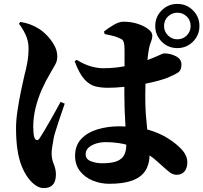

<svg xmlns="http://www.w3.org/2000/svg" viewBox="-20 -889 1040 982"><path d="M362 -575 372 -583Q413 -558 447 -549Q481 -540 506 -540Q545 -540 578 -544Q598 -547 617 -550Q617 -564 617 -577V-633Q617 -660 613.5 -671.5Q610 -683 604 -687Q598 -691 588 -695Q571 -703 551.5 -707Q532 -711 515 -715L512 -728Q533 -745 561 -761.5Q589 -778 611 -778Q651 -778 684.5 -767Q718 -756 738.5 -740Q759 -724 759 -708Q759 -695 756 -686Q753 -677 749 -666.5Q745 -656 742 -640Q738 -620 734 -582Q767 -594 786 -603Q814 -616 818 -616Q851 -616 879.5 -601.5Q908 -587 908 -559Q908 -530 892 -519Q876 -508 836 -491Q821 -485 789 -476Q760 -468 724 -461Q723 -431 723 -400Q723 -324 729 -270Q731 -247 733 -226Q735 -226 737 -226Q797 -208 838 -182Q879 -156 904 -130Q921 -113 929.5 -95.5Q938 -78 938 -59Q938 -28 923 -11.5Q908 5 884 5Q864 5 847 -8.5Q830 -22 799 -50Q772 -76 745 -94Q744 -47 723 -15Q700 19 654.5 35Q609 51 539 51Q494 51 454 34.5Q414 18 389 -14Q364 -46 364 -92Q364 -145 395.5 -178.5Q427 -212 479 -227.5Q531 -243 590 -243Q606 -243 622 -242Q621 -249 621 -256Q619 -290 617.5 -328Q616 -366 616 -402Q616 -423 616 -445Q573 -440 531 -440Q498 -440 468.5 -447Q439 -454 412.5 -482.5Q386 -511 362 -575ZM77 -767 84 -777Q113 -772 134.5 -764Q156 -756 177 -743Q195 -733 217.5 -710.5Q240 -688 256.5 -659.5Q273 -631 273 -600Q273 -577 262 -558Q251 -539 234 -509Q213 -474 193.5 -430Q174 -386 162 -337.5Q150 -289 150 -240Q150 -225 151.5 -209Q153 -193 156 -185Q161 -173 169 -172.5Q177 -172 184 -184Q193 -198 207 -221Q221 -244 236 -271Q251 -298 265.5 -323.5Q280 -349 290 -368L311 -359Q304 -338 295.5 -313.5Q287 -289 279 -264.5Q271 -240 264.5 -219.5Q258 -199 255 -185Q249 -152 246.5 -134Q244 -116 244 -105Q244 -76 255 -49.5Q266 -23 266 3Q266 73 204 73Q183 73 163 59.5Q143 46 126 24Q105 -4 90.5 -40.5Q76 -77 69 -125Q62 -173 62 -234Q62 -273 69.5 -323.5Q77 -374 87 -422Q97 -470 104 -500Q114 -537 120 -571Q126 -605 126 -643Q126 -681 109.5 -714.5Q93 -748 77 -767ZM774 -756Q774 -803 807 -836Q840 -869 887 -869Q934 -869 967 -836Q1000 -803 1000 -756Q1000 -709 967 -676Q934 -643 887 -643Q840 -643 807 -676Q774 -709 774 -756ZM626 -149Q618 -151 611 -153Q565 -162 520 -162Q494 -162 470.5 -154.5Q447 -147 432.5 -133.5Q418 -120 418 -100Q418 -75 444.5 -64.5Q471 -54 502 -54Q551 -54 577.5 -64.5Q604 -75 615 -96Q626 -117 626 -149ZM819 -756Q819 -728 839 -708Q859 -688 887 -688Q916 -688 935.5 -708Q955 -728 955 -756Q955 -785 935.5 -804.5Q916 -824 887 -824Q859 -824 839 -804.5Q819 -785 819 -756Z"/></svg>

Font: Early Summer Mincho Heavy
Style: Regular
Weight: 900
Designer: GuiWonder
Version: Version 1.002